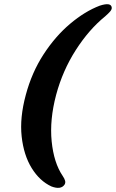

<svg xmlns="http://www.w3.org/2000/svg" viewBox="-20 -767 553 915"><path d="M103 -315Q131.5 -421.5 187.5 -507.8Q243.5 -594 314 -653.5Q384.5 -713 455.5 -740Q509.5 -757.5 512.5 -731Q513.5 -722.5 505 -712.5Q496.5 -702.5 481 -689Q404 -626.5 341.2 -528.5Q278.5 -430.5 247.5 -315Q216 -196 226.2 -93.5Q236.5 9 278.5 71Q287.5 84 290.2 94.2Q293 104.5 287.5 113Q270 138.5 225 121.5Q169 95.5 131 34Q93 -27.5 83.2 -116.8Q73.5 -206 103 -315Z"/></svg>

Font: Fraunces 9pt Soft
Style: Bold Italic
Weight: 700
Italic angle: -16°
Version: Version 1.000;[b76b70a41]